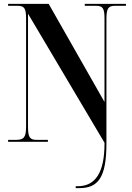

<svg xmlns="http://www.w3.org/2000/svg" viewBox="-20 -734 684 994"><path d="M372 240H390C487 240 531 187 531 9V-635C531 -690 540 -704 576 -704H632V-714H419V-704H477C512 -704 521 -691 521 -638V-206L232 -714H22V-704H70C106 -704 115 -691 115 -638V-79C115 -24 104 -10 64 -10H22V0H228V-10H169C134 -10 125 -24 125 -79V-663L521 5V10C521 157 475 230 383 230H372Z"/></svg>

Font: Noto Serif Display ExtraCondensed
Style: Bold
Weight: 700
Width: 2
Designer: Monotype Design Team
Foundry: Monotype Imaging Inc.
Version: Version 2.009